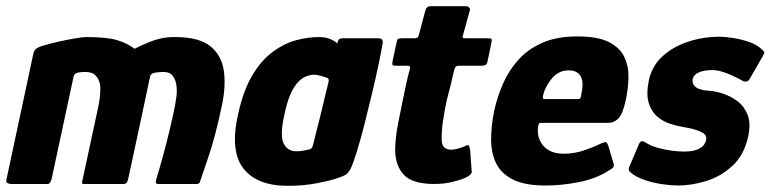

<svg xmlns="http://www.w3.org/2000/svg" viewBox="-28 -596 2496 622"><path d="M500 -363Q493 -363 476.5 -361Q460 -359 458 -347L456 -338Q441 -265 426.5 -198.5Q412 -132 402 -84.5Q392 -37 388 -20Q387 -14 384 -7Q381 0 373 0H243Q236 0 238 -7L291 -253Q297 -283 297 -309.5Q297 -336 281 -352Q274 -359 264.5 -361Q255 -363 246 -363Q239 -363 225.5 -361Q212 -359 210 -346L140 -20Q139 -14 135.5 -7Q132 0 127 0H7Q3 0 -3 -2.5Q-9 -5 -7 -15L80 -422Q82 -432 88.5 -437.5Q95 -443 108 -447Q130 -454 159 -460.5Q188 -467 214 -471.5Q240 -476 251 -476Q316 -476 349.5 -466.5Q383 -457 408 -438Q432 -450 452.5 -458.5Q473 -467 493.5 -471.5Q514 -476 538 -476Q618 -476 654.5 -445.5Q691 -415 697.5 -364Q704 -313 690 -250Q679 -199 669 -161Q659 -123 647 -87Q635 -51 619 -5Q617 0 609 0H485Q478 0 477 -4Q476 -8 480 -21Q490 -54 500.5 -92.5Q511 -131 521 -172.5Q531 -214 539 -254Q541 -265 543.5 -283Q546 -301 543.5 -319.5Q541 -338 531.5 -350.5Q522 -363 500 -363Z M904 6Q804 6 760 -51Q716 -108 744 -229Q761 -305 790 -353Q819 -401 855.5 -428Q892 -455 930.5 -465.5Q969 -476 1006 -476Q1027 -476 1043 -469Q1059 -462 1064 -455L1066 -461Q1069 -469 1073 -470.5Q1077 -472 1085 -472H1197Q1213 -472 1212 -458Q1208 -433 1199 -390Q1190 -347 1178 -296.5Q1166 -246 1153.5 -196.5Q1141 -147 1129 -108Q1117 -69 1109 -52Q1103 -39 1095.5 -32.5Q1088 -26 1062 -18Q1043 -11 999 -2.5Q955 6 904 6ZM931 -106Q940 -106 948 -107Q956 -108 963 -109.5Q970 -111 974 -112Q979 -113 981.5 -116Q984 -119 986 -126Q991 -147 996.5 -168Q1002 -189 1007 -209.5Q1012 -230 1017 -250.5Q1022 -271 1026.5 -290.5Q1031 -310 1036 -329Q1038 -336 1036 -340Q1034 -344 1029 -345Q1022 -347 1010.5 -350.5Q999 -354 989 -354Q979 -354 966 -349.5Q953 -345 940 -332.5Q927 -320 915 -295Q903 -270 894 -228Q878 -158 890.5 -132Q903 -106 931 -106Z M1379 0Q1309 0 1281 -29Q1253 -58 1252 -110Q1253 -152 1261.5 -195.5Q1270 -239 1279 -282Q1285 -310 1289 -329Q1293 -348 1300 -373Q1303 -383 1293 -383H1255Q1246 -383 1244 -385Q1242 -387 1244 -399L1256 -455Q1259 -469 1262 -470.5Q1265 -472 1277 -472H1316Q1324 -472 1326.5 -476.5Q1329 -481 1331 -491L1350 -562Q1354 -576 1367 -576H1481Q1487 -576 1491.5 -572Q1496 -568 1494 -562L1474 -490Q1470 -477 1471 -474.5Q1472 -472 1478 -472H1551Q1563 -472 1564.5 -469.5Q1566 -467 1563 -453L1552 -400Q1550 -389 1545.5 -386Q1541 -383 1530 -383H1458Q1451 -383 1448 -379.5Q1445 -376 1443 -368Q1438 -345 1432 -320.5Q1426 -296 1419 -270Q1412 -237 1407 -203.5Q1402 -170 1403 -140Q1404 -124 1412.5 -117.5Q1421 -111 1433 -111Q1444 -111 1455 -114.5Q1466 -118 1473 -120Q1487 -128 1490 -125Q1493 -122 1495 -111L1500 -42Q1504 -28 1464 -14Q1451 -10 1437 -6.5Q1423 -3 1408.5 -1.5Q1394 0 1379 0Z M1573 -237Q1583 -283 1602 -326Q1621 -369 1652.5 -403.5Q1684 -438 1730.5 -458Q1777 -478 1842 -478Q1909 -478 1945 -459.5Q1981 -441 1995 -410.5Q2009 -380 2008 -343.5Q2007 -307 1999 -271Q1990 -228 1976 -213Q1962 -198 1941 -198H1726Q1719 -198 1718 -195.5Q1717 -193 1715 -186Q1712 -162 1720.5 -142Q1729 -122 1748.5 -110Q1768 -98 1798 -98Q1833 -98 1864.5 -109Q1896 -120 1908 -126Q1924 -134 1931.5 -135.5Q1939 -137 1944 -119L1958 -72Q1963 -58 1958.5 -53.5Q1954 -49 1940 -41Q1900 -16 1845 -5.5Q1790 5 1740 5Q1673 5 1634.5 -14Q1596 -33 1579.5 -66.5Q1563 -100 1563 -144Q1563 -188 1573 -237ZM1856 -295Q1860 -314 1859 -327.5Q1858 -341 1852.5 -350Q1847 -359 1837.5 -363.5Q1828 -368 1814 -368Q1798 -368 1785.5 -362Q1773 -356 1763.5 -346Q1754 -336 1747 -324Q1740 -312 1735 -300Q1730 -284 1730.5 -279.5Q1731 -275 1735 -275Q1762 -275 1789.5 -275Q1817 -275 1844 -275Q1851 -275 1852.5 -278.5Q1854 -282 1856 -295Z M2041 -127Q2046 -140 2053.5 -138.5Q2061 -137 2067 -132Q2082 -123 2103.5 -117Q2125 -111 2147.5 -108Q2170 -105 2189 -105Q2207 -105 2221 -108.5Q2235 -112 2245 -119.5Q2255 -127 2259 -140Q2261 -148 2258.5 -155.5Q2256 -163 2239.5 -170.5Q2223 -178 2183 -185Q2164 -188 2141.5 -195.5Q2119 -203 2100.5 -219Q2082 -235 2073.5 -263Q2065 -291 2074 -336Q2084 -382 2117.5 -413Q2151 -444 2200 -460.5Q2249 -477 2304 -477Q2321 -477 2346.5 -473Q2372 -469 2397.5 -460.5Q2423 -452 2439 -437Q2448 -430 2448 -426Q2448 -422 2443 -414L2401 -341Q2394 -327 2378 -334Q2364 -342 2347 -350Q2330 -358 2312.5 -363.5Q2295 -369 2280 -369Q2253 -369 2236 -361.5Q2219 -354 2216 -340Q2214 -329 2219.5 -320.5Q2225 -312 2238 -307.5Q2251 -303 2270 -302Q2288 -301 2313 -293Q2338 -285 2360 -269Q2382 -253 2393.5 -225Q2405 -197 2396 -155Q2383 -94 2345 -59Q2307 -24 2259.5 -9.5Q2212 5 2168 5Q2149 5 2119.5 1Q2090 -3 2061.5 -12.5Q2033 -22 2015 -37Q2006 -44 2010 -54Z"/></svg>

Font: Glory Thin ExtraBold
Style: Italic
Weight: 800
Italic angle: -12°
Version: Version 1.011